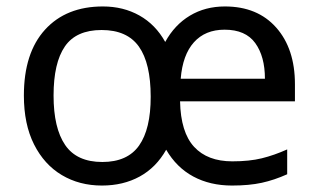

<svg xmlns="http://www.w3.org/2000/svg" viewBox="-20 -565 986 595"><path d="M677 -545Q778 -545 836 -479.5Q894 -414 894 -304V-251H538Q540 -155 581.5 -110Q623 -65 700 -65Q753 -65 791.5 -74.5Q830 -84 870 -102V-25Q830 -7 791 1.5Q752 10 699 10Q631 10 579 -18Q527 -46 495 -101Q464 -46 413 -18Q362 10 296 10Q226 10 171.5 -22.5Q117 -55 85.5 -117.5Q54 -180 54 -269Q54 -401 119.5 -473Q185 -545 299 -545Q362 -545 412 -517Q462 -489 492 -435Q521 -488 568.5 -516.5Q616 -545 677 -545ZM295 -472Q216 -472 181 -421Q146 -370 146 -269Q146 -168 182 -115.5Q218 -63 297 -63Q375 -63 411 -114Q447 -165 447 -265Q447 -369 410.5 -420.5Q374 -472 295 -472ZM676 -473Q616 -473 581 -434Q546 -395 540 -321H801Q801 -390 771 -431.5Q741 -473 676 -473Z"/></svg>

Font: Noto Sans Bassa Vah
Style: Regular
Weight: 400
Designer: Monotype Design Team
Foundry: Monotype Imaging Inc.
Version: Version 2.002